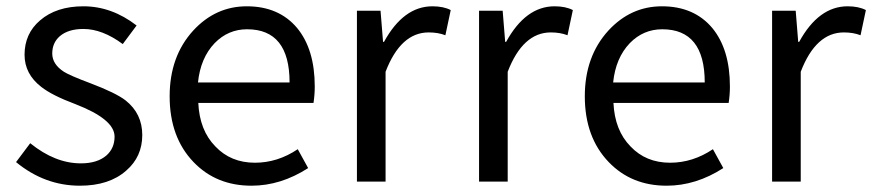

<svg xmlns="http://www.w3.org/2000/svg" viewBox="-20 -577 2771 610"><path d="M31 -62 76 -122Q155 -58 237 -58Q289 -58 318 -83Q344 -106 344 -143Q344 -198 220 -246Q145 -274 111 -301Q58 -342 58 -403Q58 -470 107 -512Q159 -557 245 -557Q335 -557 414 -496L370 -437Q305 -485 245 -485Q197 -485 170 -462Q146 -441 146 -407Q146 -373 183 -349Q202 -337 266 -313Q348 -282 379 -258Q432 -216 432 -148Q432 -79 381 -35Q327 13 234 13Q122 13 31 -62Z M595 -62Q519 -141 519 -271Q519 -398 594 -480Q665 -557 764 -557Q866 -557 924 -488Q980 -420 980 -302Q980 -276 976 -250H610Q614 -163 664 -112Q713 -60 790 -60Q862 -60 926 -103L959 -43Q872 13 779 13Q667 13 595 -62ZM900 -315Q900 -484 765 -484Q705 -484 662 -440Q617 -393 609 -315Z M1114 -543H1189L1197 -444H1200Q1262 -557 1354 -557Q1389 -557 1412 -545L1395 -465Q1372 -474 1342 -474Q1253 -474 1205 -349V0H1114Z M1502 -543H1577L1585 -444H1588Q1650 -557 1742 -557Q1777 -557 1800 -545L1783 -465Q1760 -474 1730 -474Q1641 -474 1593 -349V0H1502Z M1914 -62Q1838 -141 1838 -271Q1838 -398 1913 -480Q1984 -557 2083 -557Q2185 -557 2243 -488Q2299 -420 2299 -302Q2299 -276 2295 -250H1929Q1933 -163 1983 -112Q2032 -60 2109 -60Q2181 -60 2245 -103L2278 -43Q2191 13 2098 13Q1986 13 1914 -62ZM2219 -315Q2219 -484 2084 -484Q2024 -484 1981 -440Q1936 -393 1928 -315Z M2433 -543H2508L2516 -444H2519Q2581 -557 2673 -557Q2708 -557 2731 -545L2714 -465Q2691 -474 2661 -474Q2572 -474 2524 -349V0H2433Z"/></svg>

Font: 思源黑体R
Style: Regular
Weight: 400
Designer: Ryoko NISHIZUKA  (kana & ideographs); Paul D. Hunt (Latin, Greek & Cyrillic); Wenlong ZHANG  (bopomofo); Sandoll Communi
Foundry: Adobe Systems Incorporated
Version: Version 1.00 June 24, 2014, initial release